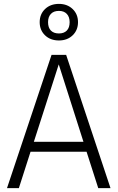

<svg xmlns="http://www.w3.org/2000/svg" viewBox="-20 -967 605 987"><path d="M425 -187H137L77 0H16L245 -685H320L548 0H485ZM409 -238 282 -636 154 -238ZM381 -853Q381 -812 353.5 -785.5Q326 -759 283 -759Q239 -759 211.5 -785.5Q184 -812 184 -853Q184 -894 211.5 -920.5Q239 -947 283 -947Q326 -947 353.5 -920.5Q381 -894 381 -853ZM227 -853Q227 -825 241.5 -810Q256 -795 283 -795Q309 -795 323.5 -810Q338 -825 338 -853Q338 -880 323.5 -895.5Q309 -911 283 -911Q256 -911 241.5 -895.5Q227 -880 227 -853Z"/></svg>

Font: Statis Sans Light
Style: Regular
Weight: 300
Designer: bBox Type GmbH
Foundry: bBox Type GmbH
Version: Version 1.000